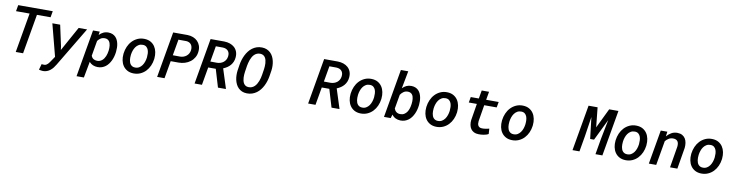

<svg xmlns="http://www.w3.org/2000/svg" viewBox="-22 -1734 11195 2932"><g transform="rotate(10 5575.5 -268.0)"><path d="M614.7 -614.3H403.3L296.9 0H183.1L289.6 -614.3H79.1L96.2 -710.9H631.8Z M848.6 -205.6 856 -149.4 1065.4 -528.3H1196.3L832 80.1Q816.4 106.9 797.4 131.3Q778.3 155.8 755.1 174.3Q731.9 192.9 703.9 203.6Q675.8 214.4 642.6 214.4Q626.5 213.9 610.6 211.2Q594.7 208.5 579.1 204.6L604.5 114.3Q615.2 115.2 626 116.5Q636.7 117.7 647 117.2Q663.1 116.7 676.5 109.1Q689.9 101.6 700.9 90.3Q711.9 79.1 721.2 65.7Q730.5 52.2 738.8 40.5L787.1 -30.8L657.7 -528.3H778.8Z M1690.4 -261.7Q1686.5 -229.5 1677.7 -196.5Q1668.9 -163.6 1654.8 -133.1Q1640.6 -102.5 1621.1 -75.9Q1601.6 -49.3 1576.4 -30Q1551.3 -10.7 1520 0.2Q1488.8 11.2 1451.2 10.3Q1413.1 9.3 1380.1 -4.4Q1347.2 -18.1 1322.3 -47.4L1275.4 203.1H1161.6L1288.1 -528.3L1392.1 -528.8L1384.3 -475.1Q1413.6 -505.9 1449.2 -522.5Q1484.9 -539.1 1528.3 -538.1Q1564.5 -537.1 1591.6 -525.4Q1618.7 -513.7 1637.9 -494.1Q1657.2 -474.6 1669.2 -448.7Q1681.2 -422.9 1687.3 -393.6Q1693.4 -364.3 1694.1 -333.3Q1694.8 -302.2 1691.4 -272.5ZM1577.6 -272.5Q1579.6 -289.6 1579.8 -308.6Q1580.1 -327.6 1577.9 -346.2Q1575.7 -364.7 1569.8 -382.1Q1564 -399.4 1553.5 -412.6Q1543 -425.8 1527.3 -433.8Q1511.7 -441.9 1489.3 -442.4Q1452.6 -443.4 1425.3 -426.8Q1397.9 -410.2 1377 -381.8L1335.9 -144Q1347.7 -114.3 1370.6 -99.1Q1393.6 -84 1426.3 -83Q1450.7 -82 1470.5 -89.4Q1490.2 -96.7 1506.1 -109.9Q1522 -123 1533.9 -140.9Q1545.9 -158.7 1554.4 -178.7Q1563 -198.7 1568.1 -220.2Q1573.2 -241.7 1576.2 -262.2Z M1809.1 -265.6Q1815.9 -320.3 1837.6 -370.4Q1859.4 -420.4 1894.8 -458Q1930.2 -495.6 1978.3 -517.6Q2026.4 -539.6 2085.4 -538.1Q2141.6 -536.6 2181.9 -513.9Q2222.2 -491.2 2246.8 -454.1Q2271.5 -417 2281 -369.4Q2290.5 -321.8 2285.2 -270.5L2284.2 -259.8Q2277.3 -205.1 2255.4 -155.5Q2233.4 -106 2198 -68.6Q2162.6 -31.2 2114.5 -9.8Q2066.4 11.7 2007.8 10.3Q1952.1 8.8 1911.9 -13.7Q1871.6 -36.1 1846.7 -72.8Q1821.8 -109.4 1812.3 -156.7Q1802.7 -204.1 1808.1 -255.4ZM1921.9 -255.4Q1919.9 -237.3 1919.7 -217.8Q1919.4 -198.2 1922.4 -179.2Q1925.3 -160.2 1931.6 -143.1Q1938 -126 1949.2 -112.8Q1960.4 -99.6 1976.8 -91.3Q1993.2 -83 2016.1 -82.5Q2052.7 -81.1 2079.8 -97.2Q2106.9 -113.3 2125.5 -139.2Q2144 -165 2155 -197.3Q2166 -229.5 2169.9 -260.3L2170.9 -270Q2173.8 -296.9 2172.4 -327.1Q2170.9 -357.4 2161.4 -383.1Q2151.9 -408.7 2131.6 -426Q2111.3 -443.4 2077.1 -444.3Q2040.5 -445.3 2013.2 -429.2Q1985.8 -413.1 1967.3 -387Q1948.7 -360.8 1937.7 -328.6Q1926.8 -296.4 1922.9 -265.6Z M2537.6 -272.5 2490.2 0H2375.5L2499 -710.9L2723.6 -710.4Q2771 -709 2810.5 -693.4Q2850.1 -677.7 2877.9 -649.4Q2905.8 -621.1 2919.9 -581.8Q2934.1 -542.5 2929.7 -493.7Q2925.3 -439.9 2901.6 -398.9Q2877.9 -357.9 2841.1 -329.6Q2804.2 -301.3 2757.3 -286.6Q2710.4 -272 2660.2 -272ZM2553.7 -367.2 2665.5 -366.2Q2693.8 -366.2 2719.5 -375.2Q2745.1 -384.3 2765.1 -400.6Q2785.2 -417 2798.1 -440.2Q2811 -463.4 2814.5 -492.7Q2817.4 -517.6 2812.7 -539.6Q2808.1 -561.5 2796.1 -577.9Q2784.2 -594.2 2764.9 -604.2Q2745.6 -614.3 2719.2 -615.7L2597.2 -616.2Z M3235.8 -277.3H3118.7L3070.3 0H2956.1L3079.1 -710.9L3291.5 -710.4Q3339.4 -709.5 3380.1 -695.6Q3420.9 -681.6 3450 -655.3Q3479 -628.9 3493.9 -590.1Q3508.8 -551.3 3504.4 -500.5Q3501.5 -463.9 3488.5 -433.3Q3475.6 -402.8 3455.1 -378.7Q3434.6 -354.5 3406.7 -335.7Q3378.9 -316.9 3345.7 -303.7L3440.9 -6.3L3440.4 0H3318.8ZM3134.8 -372.1 3234.9 -371.1Q3263.7 -371.1 3290 -379.4Q3316.4 -387.7 3337.2 -403.8Q3357.9 -419.9 3371.3 -443.1Q3384.8 -466.3 3388.7 -496.6Q3395.5 -550.3 3367.9 -581.8Q3340.3 -613.3 3287.1 -615.7L3177.2 -616.2Z M4063.5 -310.1Q4057.1 -271.5 4045.2 -232.4Q4033.2 -193.4 4015.1 -157.5Q3997.1 -121.6 3972.7 -90.6Q3948.2 -59.6 3917 -36.9Q3885.7 -14.2 3848.1 -1.7Q3810.5 10.7 3766.1 9.8Q3723.6 8.8 3691.2 -5.4Q3658.7 -19.5 3635 -43.2Q3611.3 -66.9 3596.2 -97.9Q3581.1 -128.9 3573.2 -164.1Q3565.4 -199.2 3564.5 -236.6Q3563.5 -273.9 3568.4 -309.6L3582.5 -400.4Q3588.4 -438.5 3600.3 -477.5Q3612.3 -516.6 3630.1 -552.5Q3647.9 -588.4 3671.9 -619.6Q3695.8 -650.9 3726.6 -673.6Q3757.3 -696.3 3794.4 -709Q3831.5 -721.7 3876 -720.7Q3918.5 -719.7 3951.4 -705.6Q3984.4 -691.4 4008.5 -668Q4032.7 -644.5 4048.3 -613.3Q4064 -582 4072 -546.6Q4080.1 -511.2 4081.3 -473.9Q4082.5 -436.5 4077.6 -400.4ZM3962.9 -401.9Q3965.3 -421.4 3967 -445.1Q3968.8 -468.8 3967 -492.9Q3965.3 -517.1 3959.7 -539.8Q3954.1 -562.5 3942.6 -580.3Q3931.2 -598.1 3912.8 -609.4Q3894.5 -620.6 3867.2 -621.6Q3838.4 -622.6 3815.7 -613Q3793 -603.5 3775.4 -586.7Q3757.8 -569.8 3744.9 -547.4Q3731.9 -524.9 3722.7 -500Q3713.4 -475.1 3707.3 -449.7Q3701.2 -424.3 3697.3 -401.4L3683.1 -309.1Q3680.2 -290 3678.5 -266.4Q3676.8 -242.7 3678 -218.5Q3679.2 -194.3 3684.6 -171.4Q3689.9 -148.4 3700.9 -130.4Q3711.9 -112.3 3730 -100.8Q3748 -89.4 3775.4 -88.4Q3804.2 -87.4 3827.4 -96.9Q3850.6 -106.4 3868.4 -123.3Q3886.2 -140.1 3899.7 -162.8Q3913.1 -185.5 3922.9 -210.4Q3932.6 -235.4 3938.7 -261Q3944.8 -286.6 3948.7 -309.6Z M4996.6 -277.3H4879.4L4831.1 0H4716.8L4839.8 -710.9L5052.2 -710.4Q5100.1 -709.5 5140.9 -695.6Q5181.6 -681.6 5210.7 -655.3Q5239.7 -628.9 5254.6 -590.1Q5269.5 -551.3 5265.1 -500.5Q5262.2 -463.9 5249.3 -433.3Q5236.3 -402.8 5215.8 -378.7Q5195.3 -354.5 5167.5 -335.7Q5139.6 -316.9 5106.4 -303.7L5201.7 -6.3L5201.2 0H5079.6ZM4895.5 -372.1 4995.6 -371.1Q5024.4 -371.1 5050.8 -379.4Q5077.1 -387.7 5097.9 -403.8Q5118.7 -419.9 5132.1 -443.1Q5145.5 -466.3 5149.4 -496.6Q5156.2 -550.3 5128.7 -581.8Q5101.1 -613.3 5047.9 -615.7L4938 -616.2Z M5330.6 -265.6Q5337.4 -320.3 5359.1 -370.4Q5380.9 -420.4 5416.3 -458Q5451.7 -495.6 5499.8 -517.6Q5547.9 -539.6 5606.9 -538.1Q5663.1 -536.6 5703.4 -513.9Q5743.7 -491.2 5768.3 -454.1Q5793 -417 5802.5 -369.4Q5812 -321.8 5806.6 -270.5L5805.7 -259.8Q5798.8 -205.1 5776.9 -155.5Q5754.9 -106 5719.5 -68.6Q5684.1 -31.2 5636 -9.8Q5587.9 11.7 5529.3 10.3Q5473.6 8.8 5433.3 -13.7Q5393.1 -36.1 5368.2 -72.8Q5343.3 -109.4 5333.7 -156.7Q5324.2 -204.1 5329.6 -255.4ZM5443.4 -255.4Q5441.4 -237.3 5441.2 -217.8Q5440.9 -198.2 5443.8 -179.2Q5446.8 -160.2 5453.1 -143.1Q5459.5 -126 5470.7 -112.8Q5481.9 -99.6 5498.3 -91.3Q5514.6 -83 5537.6 -82.5Q5574.2 -81.1 5601.3 -97.2Q5628.4 -113.3 5647 -139.2Q5665.5 -165 5676.5 -197.3Q5687.5 -229.5 5691.4 -260.3L5692.4 -270Q5695.3 -296.9 5693.8 -327.1Q5692.4 -357.4 5682.9 -383.1Q5673.3 -408.7 5653.1 -426Q5632.8 -443.4 5598.6 -444.3Q5562 -445.3 5534.7 -429.2Q5507.3 -413.1 5488.8 -387Q5470.2 -360.8 5459.2 -328.6Q5448.2 -296.4 5444.3 -265.6Z M6387.2 -261.2Q6383.3 -228.5 6374.5 -195.6Q6365.7 -162.6 6351.6 -132.1Q6337.4 -101.6 6318.1 -75.2Q6298.8 -48.8 6273.4 -29.5Q6248 -10.3 6216.8 0.5Q6185.5 11.2 6147.9 10.3Q6106.9 9.3 6072.8 -7.1Q6038.6 -23.4 6015.1 -57.1L5997.1 0H5893.1L6022.9 -750H6137.2L6085.4 -477.5Q6114.3 -507.8 6148.9 -523.4Q6183.6 -539.1 6225.6 -538.1Q6261.7 -537.1 6288.8 -525.4Q6315.9 -513.7 6335 -493.9Q6354 -474.1 6366 -448Q6377.9 -421.9 6384 -392.6Q6390.1 -363.3 6390.9 -332.3Q6391.6 -301.3 6388.7 -271.5ZM6274.9 -272Q6276.9 -289.1 6277.6 -308.3Q6278.3 -327.6 6276.4 -346.2Q6274.4 -364.7 6269 -382.1Q6263.7 -399.4 6253.4 -412.6Q6243.2 -425.8 6227.5 -433.8Q6211.9 -441.9 6189 -442.9Q6149.9 -443.8 6121.3 -424.6Q6092.8 -405.3 6071.8 -374L6033.7 -154.8Q6044.9 -122.1 6068.4 -104Q6091.8 -85.9 6127 -85Q6163.6 -84 6189.7 -99.9Q6215.8 -115.7 6233.2 -141.4Q6250.5 -167 6260 -198.7Q6269.5 -230.5 6273.4 -261.2Z M6504.4 -265.6Q6511.2 -320.3 6533 -370.4Q6554.7 -420.4 6590.1 -458Q6625.5 -495.6 6673.6 -517.6Q6721.7 -539.6 6780.8 -538.1Q6836.9 -536.6 6877.2 -513.9Q6917.5 -491.2 6942.1 -454.1Q6966.8 -417 6976.3 -369.4Q6985.8 -321.8 6980.5 -270.5L6979.5 -259.8Q6972.7 -205.1 6950.7 -155.5Q6928.7 -106 6893.3 -68.6Q6857.9 -31.2 6809.8 -9.8Q6761.7 11.7 6703.1 10.3Q6647.5 8.8 6607.2 -13.7Q6566.9 -36.1 6542 -72.8Q6517.1 -109.4 6507.6 -156.7Q6498 -204.1 6503.4 -255.4ZM6617.2 -255.4Q6615.2 -237.3 6615 -217.8Q6614.7 -198.2 6617.7 -179.2Q6620.6 -160.2 6627 -143.1Q6633.3 -126 6644.5 -112.8Q6655.8 -99.6 6672.1 -91.3Q6688.5 -83 6711.4 -82.5Q6748 -81.1 6775.1 -97.2Q6802.2 -113.3 6820.8 -139.2Q6839.4 -165 6850.3 -197.3Q6861.3 -229.5 6865.2 -260.3L6866.2 -270Q6869.1 -296.9 6867.7 -327.1Q6866.2 -357.4 6856.7 -383.1Q6847.2 -408.7 6826.9 -426Q6806.6 -443.4 6772.5 -444.3Q6735.8 -445.3 6708.5 -429.2Q6681.2 -413.1 6662.6 -387Q6644 -360.8 6633.1 -328.6Q6622.1 -296.4 6618.2 -265.6Z M7406.7 -656.2 7384.3 -528.3H7578.6L7563 -441.4H7369.6L7327.6 -187.5Q7325.2 -166.5 7327.1 -148.7Q7329.1 -130.9 7336.9 -117.4Q7344.7 -104 7359.1 -95.9Q7373.5 -87.9 7396.5 -87.4Q7424.8 -86.4 7452.6 -91.3Q7480.5 -96.2 7508.3 -102.1L7513.2 -20.5Q7496.6 -10.7 7477.5 -4.9Q7458.5 1 7438.5 4.4Q7418.5 7.8 7398.4 9Q7378.4 10.3 7359.4 9.8Q7317.4 9.3 7287.6 -6.1Q7257.8 -21.5 7240 -47.4Q7222.2 -73.2 7215.6 -107.7Q7209 -142.1 7212.9 -181.6L7255.4 -441.4H7130.4L7145.5 -528.3H7270.5L7293 -656.2Z M7678.2 -265.6Q7685.1 -320.3 7706.8 -370.4Q7728.5 -420.4 7763.9 -458Q7799.3 -495.6 7847.4 -517.6Q7895.5 -539.6 7954.6 -538.1Q8010.7 -536.6 8051 -513.9Q8091.3 -491.2 8116 -454.1Q8140.6 -417 8150.1 -369.4Q8159.7 -321.8 8154.3 -270.5L8153.3 -259.8Q8146.5 -205.1 8124.5 -155.5Q8102.5 -106 8067.1 -68.6Q8031.7 -31.2 7983.6 -9.8Q7935.5 11.7 7877 10.3Q7821.3 8.8 7781 -13.7Q7740.7 -36.1 7715.8 -72.8Q7690.9 -109.4 7681.4 -156.7Q7671.9 -204.1 7677.2 -255.4ZM7791 -255.4Q7789.1 -237.3 7788.8 -217.8Q7788.6 -198.2 7791.5 -179.2Q7794.4 -160.2 7800.8 -143.1Q7807.1 -126 7818.4 -112.8Q7829.6 -99.6 7845.9 -91.3Q7862.3 -83 7885.3 -82.5Q7921.9 -81.1 7949 -97.2Q7976.1 -113.3 7994.6 -139.2Q8013.2 -165 8024.2 -197.3Q8035.2 -229.5 8039.1 -260.3L8040 -270Q8043 -296.9 8041.5 -327.1Q8040 -357.4 8030.5 -383.1Q8021 -408.7 8000.7 -426Q7980.5 -443.4 7946.3 -444.3Q7909.7 -445.3 7882.3 -429.2Q7855 -413.1 7836.4 -387Q7817.9 -360.8 7806.9 -328.6Q7795.9 -296.4 7792 -265.6Z M9080.1 -710.9 9111.8 -405.3 9259.8 -710.9H9403.3L9279.8 0H9172.4L9215.3 -249L9273.9 -546.4L9112.3 -214.8H9052.2L9012.7 -548.3L8965.8 -239.3L8924.3 0H8816.4L8939.9 -710.9Z M9439 -265.6Q9445.8 -320.3 9467.5 -370.4Q9489.3 -420.4 9524.7 -458Q9560.1 -495.6 9608.2 -517.6Q9656.2 -539.6 9715.3 -538.1Q9771.5 -536.6 9811.8 -513.9Q9852.1 -491.2 9876.7 -454.1Q9901.4 -417 9910.9 -369.4Q9920.4 -321.8 9915 -270.5L9914.1 -259.8Q9907.2 -205.1 9885.3 -155.5Q9863.3 -106 9827.9 -68.6Q9792.5 -31.2 9744.4 -9.8Q9696.3 11.7 9637.7 10.3Q9582 8.8 9541.7 -13.7Q9501.5 -36.1 9476.6 -72.8Q9451.7 -109.4 9442.1 -156.7Q9432.6 -204.1 9438 -255.4ZM9551.8 -255.4Q9549.8 -237.3 9549.6 -217.8Q9549.3 -198.2 9552.2 -179.2Q9555.2 -160.2 9561.5 -143.1Q9567.9 -126 9579.1 -112.8Q9590.3 -99.6 9606.7 -91.3Q9623 -83 9646 -82.5Q9682.6 -81.1 9709.7 -97.2Q9736.8 -113.3 9755.4 -139.2Q9773.9 -165 9784.9 -197.3Q9795.9 -229.5 9799.8 -260.3L9800.8 -270Q9803.7 -296.9 9802.2 -327.1Q9800.8 -357.4 9791.3 -383.1Q9781.7 -408.7 9761.5 -426Q9741.2 -443.4 9707 -444.3Q9670.4 -445.3 9643.1 -429.2Q9615.7 -413.1 9597.2 -387Q9578.6 -360.8 9567.6 -328.6Q9556.6 -296.4 9552.7 -265.6Z M10193.8 -528.8 10184.1 -454.6Q10216.3 -492.7 10257.6 -515.9Q10298.8 -539.1 10350.1 -538.1Q10395.5 -537.1 10425.8 -519.8Q10456.1 -502.4 10473.4 -473.9Q10490.7 -445.3 10496.3 -408Q10502 -370.6 10497.6 -330.1L10442.4 0H10328.6L10383.3 -328.6Q10386.2 -353 10383.8 -373.5Q10381.3 -394 10372.1 -409.2Q10362.8 -424.3 10345.7 -433.1Q10328.6 -441.9 10301.8 -442.4Q10282.7 -442.9 10265.6 -438.5Q10248.5 -434.1 10233.6 -425.5Q10218.8 -417 10205.3 -405.3Q10191.9 -393.6 10180.2 -379.4L10114.3 0H10000L10091.8 -528.3Z M10612.8 -265.6Q10619.6 -320.3 10641.4 -370.4Q10663.1 -420.4 10698.5 -458Q10733.9 -495.6 10782 -517.6Q10830.1 -539.6 10889.2 -538.1Q10945.3 -536.6 10985.6 -513.9Q11025.9 -491.2 11050.5 -454.1Q11075.2 -417 11084.7 -369.4Q11094.2 -321.8 11088.9 -270.5L11087.9 -259.8Q11081.1 -205.1 11059.1 -155.5Q11037.1 -106 11001.7 -68.6Q10966.3 -31.2 10918.2 -9.8Q10870.1 11.7 10811.5 10.3Q10755.9 8.8 10715.6 -13.7Q10675.3 -36.1 10650.4 -72.8Q10625.5 -109.4 10616 -156.7Q10606.4 -204.1 10611.8 -255.4ZM10725.6 -255.4Q10723.6 -237.3 10723.4 -217.8Q10723.1 -198.2 10726.1 -179.2Q10729 -160.2 10735.4 -143.1Q10741.7 -126 10752.9 -112.8Q10764.2 -99.6 10780.5 -91.3Q10796.9 -83 10819.8 -82.5Q10856.4 -81.1 10883.5 -97.2Q10910.6 -113.3 10929.2 -139.2Q10947.8 -165 10958.7 -197.3Q10969.7 -229.5 10973.6 -260.3L10974.6 -270Q10977.5 -296.9 10976.1 -327.1Q10974.6 -357.4 10965.1 -383.1Q10955.6 -408.7 10935.3 -426Q10915 -443.4 10880.9 -444.3Q10844.2 -445.3 10816.9 -429.2Q10789.6 -413.1 10771 -387Q10752.4 -360.8 10741.5 -328.6Q10730.5 -296.4 10726.6 -265.6Z"/></g></svg>

Font: TypoPRO Roboto Mono
Style: Italic
Weight: 500
Designer: Google
Version: Version 2.000986; 2015; ttfautohint (v1.3)